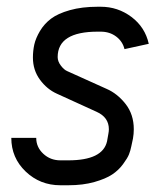

<svg xmlns="http://www.w3.org/2000/svg" viewBox="-20 -532 490 564"><path d="M275.9 -439H267.1Q149.4 -439 149.4 -364.3Q149.4 -351.6 158.7 -339.4Q168 -327.1 177.2 -323.2L293 -271Q324.7 -257.3 348.9 -226.6Q373 -195.8 373 -152.3Q373 -138.7 370.6 -125L365.7 -102.1Q363.3 -89.8 358.9 -78.6Q354.5 -67.4 341.3 -49.6Q328.1 -31.7 309.3 -19.3Q290.5 -6.8 257.1 2.7Q223.6 12.2 180.7 12.2H157.2Q97.7 12.2 55.4 -28.1Q13.2 -68.4 13.2 -127H86.4Q86.4 -99.6 107.2 -80.3Q127.9 -61 157.2 -61H180.7Q281.7 -61 294.4 -116.7L298.3 -138.7Q299.8 -146.5 299.8 -152.3Q299.8 -187.5 263.7 -203.6L147 -256.8Q117.7 -270 97.2 -298.1Q76.7 -326.2 76.7 -362.8Q76.7 -382.8 80.8 -401.4Q85 -419.9 97.4 -440.9Q109.9 -461.9 129.9 -477.1Q149.9 -492.2 185.3 -502.2Q220.7 -512.2 267.1 -512.2H275.9Q326.2 -512.2 366.2 -482.2Q406.2 -452.1 417 -403.3L345.7 -387.7Q340.3 -410.2 321.3 -424.6Q302.2 -439 275.9 -439Z"/></svg>

Font: Anka/Coder Narrow
Style: Italic
Weight: 400
Width: 3
Italic angle: -12°
Monospace: yes
Version: Version 001.100